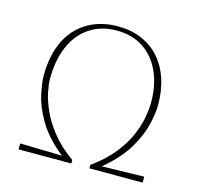

<svg xmlns="http://www.w3.org/2000/svg" viewBox="-87 -657 775 749"><g transform="rotate(15 300.0 -282.0)"><path d="M50 0V-24L220 -20L217 -22Q153 -74 121.5 -128Q90 -182 80 -229Q70 -276 70 -304Q70 -365 86 -413Q102 -461 132 -494.5Q162 -528 205 -546Q248 -564 301 -564Q354 -564 396.5 -546Q439 -528 469 -494.5Q499 -461 515 -413.5Q531 -366 531 -306Q531 -277 520.5 -230.5Q510 -184 478.5 -130Q447 -76 383 -22L380 -20L551 -24V0H336V-14Q390 -53 423 -94.5Q456 -136 473 -176Q490 -216 496 -250.5Q502 -285 502 -310Q502 -381 477.5 -434.5Q453 -488 408 -517.5Q363 -547 301 -547Q239 -547 193 -517Q147 -487 122 -431Q97 -375 97 -297Q97 -277 103.5 -244.5Q110 -212 127.5 -173Q145 -134 177.5 -93Q210 -52 263 -14V0Z"/></g></svg>

Font: Alumni Sans SC Thin
Style: Regular
Weight: 100
Designer: Robert E. Leuschke
Foundry: Robert E. Leuschke
Version: Version 1.018